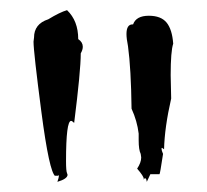

<svg xmlns="http://www.w3.org/2000/svg" viewBox="-20 -827 407 378"><path d="M93 -469Q113 -475 113 -483L112 -486Q110 -490 110 -510Q110 -589 120 -589Q122 -589 126 -585Q139 -688 139 -722Q143 -729 143 -735Q143 -744 134 -750Q134 -786 112 -807Q98 -803 75 -789Q47 -780 47 -753L46 -745Q46 -725 61.5 -606.5Q77 -488 89 -480L88 -481H94L96 -482V-481Q96 -478 93 -469ZM269 -469 276 -484H294Q295 -484 301 -524Q298 -531 298 -534Q298 -536 299 -536L303 -533Q304 -576 317 -633L316 -679Q316 -726 321 -741Q319 -769 308 -782.5Q297 -796 273 -796Q248 -796 242 -779H241Q229 -779 229 -760Q229 -751 232 -736Q238 -692 239 -613Q250 -589 253 -564V-551Q253 -532 257 -524L258 -517Q258 -507 250 -495Q263 -480 263 -475L262 -473Q264 -476 266 -476Q268 -476 269 -469Z"/></svg>

Font: Xiaobo Songti 小帛宋体
Style: Regular
Weight: 400
Version: Version 1.501;March 17, 2024;FontCreator 14.0.0.2814 64-bit